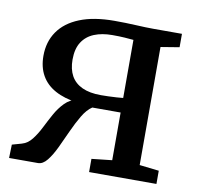

<svg xmlns="http://www.w3.org/2000/svg" viewBox="-67 -630 729 700"><g transform="rotate(10 297.5 -279.5)"><path d="M10.3 0 11.7 -49.6 46.7 -59.5Q68.3 -65.5 83.8 -85.3Q99.3 -105 112.3 -130.9Q125.3 -156.8 139.6 -182.8Q154 -208.8 173 -228.1Q192 -247.4 219.8 -253.2V-242Q170.7 -248.6 137.1 -267.2Q103.4 -285.7 86.2 -316.2Q68.9 -346.7 68.9 -388.7Q68.9 -440.6 95.4 -478.9Q121.8 -517.2 173.6 -538.1Q225.5 -559.1 302 -559.1Q344.1 -559.1 382 -557.1Q420 -555.1 446.3 -555.1H552.4V-505.5L483.7 -494.2V-57.2L555.8 -48.9V0H306.5V-48.9L382 -57.2V-233.7H277.1Q257.9 -221.1 241.7 -193.9Q225.5 -166.6 210.6 -133.6Q195.7 -100.6 181.3 -70.1Q166.8 -39.6 151 -19.8Q135.2 0 117.2 0ZM299.8 -283.6Q311.4 -283.6 327.3 -284.1Q343.2 -284.6 358.3 -285.6Q373.3 -286.6 382 -287.6V-502.6Q368.5 -504.1 348.9 -505.3Q329.4 -506.6 303.2 -506.6Q265.5 -506.6 236.7 -495Q208 -483.4 191.9 -458.5Q175.8 -433.7 175.8 -393.5Q175.8 -358 189.4 -333.5Q203.1 -309 230.7 -296.3Q258.3 -283.6 299.8 -283.6Z"/></g></svg>

Font: Merriweather 7pt Light
Style: Regular
Weight: 300
Designer: Eben Sorkin
Foundry: Eben Sorkin
Version: Version 2.200;gftools[0.9.31]